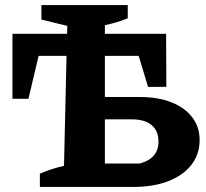

<svg xmlns="http://www.w3.org/2000/svg" viewBox="-20 -736 813 756"><path d="M137 0V-52Q152 -59 176.5 -67.5Q201 -76 232 -83L242 -516H132L92 -347H29V-603H244L245 -634L143 -659V-716H483V-664Q459 -654 436 -647.5Q413 -641 393 -637V-603H634L635 -394H563L526 -516H393V-354H532Q603 -354 655.5 -333Q708 -312 737 -274Q766 -236 766 -185Q766 -129 734 -87.5Q702 -46 643.5 -23Q585 0 506 0ZM393 -92H530Q604 -112 604 -178Q604 -221 577 -243.5Q550 -266 500 -266H393Z"/></svg>

Font: Piazzolla SC
Style: Bold
Weight: 700
Designer: Juan Pablo del Peral
Foundry: Huerta Tipografica
Version: Version 1.330